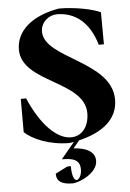

<svg xmlns="http://www.w3.org/2000/svg" viewBox="-62 -761 706 1039"><g transform="rotate(-5 291.0 -241.5)"><path d="M50 -66C92 -26 183 14 293 14C301 13 308 11 316 10L243 98L268 99C322 102 341 123 341 161C341 195 325 216 313 217C301 217 288 195 288 139L268 140L203 173C203 216 233 233 290 233C325 233 427 189 427 122C427 74 382 48 311 45L345 4C479 -28 558 -95 558 -199C558 -410 196 -452 196 -599C196 -651 241 -686 284 -686C384 -686 460 -625 496 -502H524L523 -676C479 -697 384 -716 298 -716C147 -690 63 -613 63 -513C63 -332 402 -316 402 -139C402 -68 364 -16 303 -16C228 -16 143 -98 79 -247H50Z"/></g></svg>

Font: Mazius Display
Style: Bold
Weight: 700
Designer: Alberto Casagrande & Collletttivo
Foundry: Collletttivo
Version: Version 2.000;Glyphs 3.2 (3221)